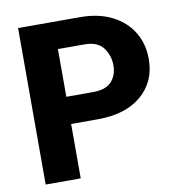

<svg xmlns="http://www.w3.org/2000/svg" viewBox="-80 -785 808 859"><g transform="rotate(-10 324.0 -355.5)"><path d="M338.9 -247.1H217.8V0H58.6V-710.9H338.9Q423.8 -710.9 484.6 -680.2Q545.4 -649.4 577.9 -595.9Q610.4 -542.5 610.4 -473.6Q610.4 -370.6 538.1 -308.8Q465.8 -247.1 338.9 -247.1ZM338.9 -587.4H217.8V-370.6H338.9Q397.5 -370.6 423.6 -399.4Q449.7 -428.2 449.7 -472.7Q449.7 -518.1 423.6 -552.7Q397.5 -587.4 338.9 -587.4Z"/></g></svg>

Font: Vazirmatn UI ExtraBold
Style: Regular
Weight: 800
Designer: Saber Rastikerdar
Foundry: Saber Rastikerdar
Version: Version 33.003